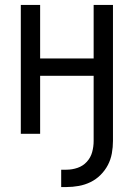

<svg xmlns="http://www.w3.org/2000/svg" viewBox="-20 -540 540 775"><path d="M227 215V145H248Q271 145 293 137.5Q315 130 330.5 113Q346 96 352 74Q358 52 358 29V-234H142V0H64V-520H142V-304H358V-520H436V29Q436 54 431.5 79Q427 104 415.5 126Q404 148 386 166Q368 184 345.5 195Q323 206 298 210.5Q273 215 248 215Z"/></svg>

Font: HulyMono
Style: Regular
Weight: 400
Monospace: yes
Designer: Belleve Invis
Foundry: Belleve Invis
Version: Version 33.2.5; ttfautohint (v1.8.4)